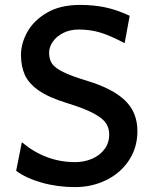

<svg xmlns="http://www.w3.org/2000/svg" viewBox="-20 -745 629 777"><path d="M298.3 -625.5Q264.2 -625.5 236.8 -612.1Q209.5 -598.6 194.1 -576.9Q178.7 -555.2 178.7 -531.2Q178.7 -505.4 190.4 -487.8Q202.1 -470.2 235.6 -453.6Q269 -437 335.4 -417Q436.5 -386.2 486.3 -338.1Q536.1 -290 536.1 -214.4Q536.1 -148.4 502.2 -96.7Q468.3 -44.9 410.4 -16.4Q352.5 12.2 283.7 12.2Q212.4 12.2 148.9 -5.9Q85.4 -23.9 45.4 -53.7L68.4 -169.4Q164.6 -88.9 283.7 -88.9Q320.3 -88.9 352.1 -102.3Q383.8 -115.7 402.8 -141.1Q421.9 -166.5 421.9 -201.2Q421.9 -226.6 408.9 -246.3Q396 -266.1 358.9 -286.1Q321.8 -306.2 250.5 -328.1Q176.8 -350.6 136.2 -379.2Q95.7 -407.7 80.3 -442.4Q64.9 -477.1 64.9 -522.9Q64.9 -569.3 90.8 -616Q116.7 -662.6 170.4 -693.8Q224.1 -725.1 303.2 -725.1Q361.3 -725.1 408 -714.8Q454.6 -704.6 504.9 -681.2L484.4 -570.3Q427.2 -600.6 386.5 -613Q345.7 -625.5 298.3 -625.5Z"/></svg>

Font: Lesson One Medium
Style: Regular
Weight: 500
Designer: But Ko, Victor Gaultney, Annie Olsen, Julie Remington, Don Collingsworth, Eric Hays, Becca Hirsbrunner
Version: Version 1.100